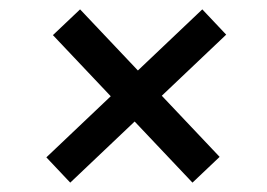

<svg xmlns="http://www.w3.org/2000/svg" viewBox="-20 -565 570 410"><path d="M151 -545 449 -230 391 -175 93 -490ZM463 -491 130 -175 79 -229 412 -545Z"/></svg>

Font: Lora Italic
Style: Italic
Weight: 400
Italic angle: -3°
Designer: Olga Karpushina, Alexei Vanyashin (Cyrillic)
Foundry: Cyreal
Version: Version 2.210; ttfautohint (v1.8.1.43-b0c9)